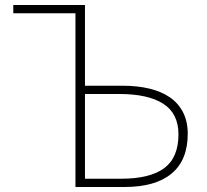

<svg xmlns="http://www.w3.org/2000/svg" viewBox="-20 -746 824 766"><path d="M281 -693H33V-726H319V-404H469Q528 -404 576 -392.5Q624 -381 658 -357.5Q692 -334 710.5 -297.5Q729 -261 729 -212Q729 -107 664.5 -53.5Q600 0 477 0H281ZM464 -33Q578 -33 635 -75Q692 -117 692 -210Q692 -293 631.5 -332Q571 -371 456 -371H319V-33Z"/></svg>

Font: SpoqaHanSans
Style: Thin
Weight: 250
Designer: [Spoqa Han Sans] Dong-huui Kim \uAE40 \uB3D9 \uD718   [Noto Sans] Ryoko NISHIZUKA \u897F \u585A \u6DBC \u5B50  (kana & i
Foundry: Spoqa (http://bi.spoqa.com)
Version: Version 1.004;PS 1.004;hotconv 1.0.82;makeotf.lib2.5.63406